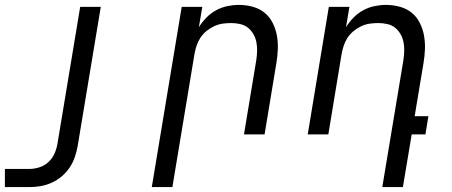

<svg xmlns="http://www.w3.org/2000/svg" viewBox="-23 -548 1843 783"><path d="M-3 215V141H97Q117 141 138.5 134Q160 127 176 111.5Q192 96 200.5 75.5Q209 55 212 34L304 -520H388L294 46Q290 69 282.5 91.5Q275 114 261.5 134.5Q248 155 229 171Q210 187 188 197Q166 207 142.5 211Q119 215 97 215Z M596 215 718 -520H802L788 -437Q801 -458 818.5 -476Q836 -494 858 -506Q880 -518 904 -523Q928 -528 951 -528Q980 -528 1007.5 -520.5Q1035 -513 1055.5 -496.5Q1076 -480 1088.5 -455.5Q1101 -431 1106 -404Q1111 -377 1110 -348Q1109 -319 1104 -290L1056 0H972L1022 -302Q1025 -321 1025.5 -340Q1026 -359 1022.5 -376.5Q1019 -394 1010 -409.5Q1001 -425 987.5 -435.5Q974 -446 956 -450Q938 -454 919 -454Q902 -454 884.5 -451.5Q867 -449 850 -441Q833 -433 818.5 -421Q804 -409 794 -393.5Q784 -378 778.5 -361Q773 -344 770 -327L680 215Z M1536 215 1622 -302Q1625 -321 1625.5 -340Q1626 -359 1622.5 -376.5Q1619 -394 1610 -409.5Q1601 -425 1587.5 -435.5Q1574 -446 1556 -450Q1538 -454 1519 -454Q1502 -454 1484.5 -451.5Q1467 -449 1450 -441Q1433 -433 1418.5 -421Q1404 -409 1394 -393.5Q1384 -378 1378.5 -361Q1373 -344 1370 -327L1316 0H1232L1318 -520H1402L1388 -437Q1401 -458 1418.5 -476Q1436 -494 1458 -506Q1480 -518 1504 -523Q1528 -528 1551 -528Q1580 -528 1607.5 -520.5Q1635 -513 1655.5 -496.5Q1676 -480 1688.5 -455.5Q1701 -431 1706 -404Q1711 -377 1710 -348Q1709 -319 1704 -290L1668 -74H1724L1712 0H1656L1620 215Z"/></svg>

Font: Iosevka Extended Oblique
Style: Regular
Weight: 400
Width: 7
Italic angle: -9°
Monospace: yes
Designer: Belleve Invis
Foundry: Belleve Invis
Version: Version 32.0.1; ttfautohint (v1.8.4)